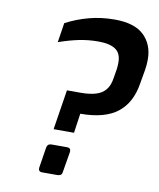

<svg xmlns="http://www.w3.org/2000/svg" viewBox="-83 -805 720 871"><g transform="rotate(10 277.0 -369.0)"><path d="M188 -201 217 -385H279Q321 -385 349.5 -393.5Q378 -402 394.5 -422Q411 -442 416 -477L423 -519Q424 -528 424.5 -535.5Q425 -543 425 -550Q425 -592 398.5 -610Q372 -628 319 -628Q273 -628 229.5 -619Q186 -610 138 -593L152 -683Q201 -709 257 -724Q313 -739 375 -739Q467 -739 510.5 -697Q554 -655 554 -586Q554 -563 550 -538L539 -475Q525 -383 466 -337Q407 -291 295 -291L282 -201ZM170 1Q154 1 154 -14Q154 -15 154 -15.5Q154 -16 154 -17L169 -112Q172 -131 191 -131H262Q279 -131 279 -117Q279 -116 279 -114.5Q279 -113 279 -112L263 -17Q262 -7 256 -3Q250 1 241 1Z"/></g></svg>

Font: Exo Thin SemiBold
Style: Italic
Weight: 600
Italic angle: -9°
Version: Version 2.000